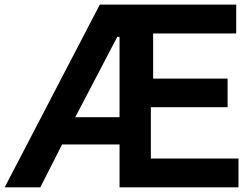

<svg xmlns="http://www.w3.org/2000/svg" viewBox="-25 -806 1075 826"><path d="M298.8 -301.8H489.3V-647.5H479.5ZM-4.9 0 404.3 -786.1H991.2V-662.1H633.8V-467.8H954.1V-344.7H624V-124H1001V0H489.3V-184.6H242.2L148.4 0Z"/></svg>

Font: Gothic A1 ExtraBold
Style: Regular
Weight: 800
Designer: HanYang I&C Co.,Ltd.
Foundry: HanYang I&C Co.,Ltd.
Version: Version 2.50